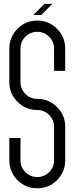

<svg xmlns="http://www.w3.org/2000/svg" viewBox="-20 -997 398 1025"><path d="M179.2 8.3Q117.2 8.3 73.5 -35.4Q29.8 -79.1 29.8 -141.1V-260.3H89.4V-141.1Q89.4 -104 115.7 -77.9Q142.1 -51.8 179.2 -51.8Q215.8 -51.8 242.2 -77.9Q268.6 -104 268.6 -141.1V-320.3Q268.6 -356.9 242.2 -383.3Q215.8 -409.7 179.2 -409.7Q117.2 -409.7 73.5 -453.4Q29.8 -497.1 29.8 -558.6V-737.8Q29.8 -799.3 73.5 -843.3Q117.2 -887.2 179.2 -887.2Q240.7 -887.2 284.4 -843.3Q328.1 -799.3 328.1 -737.8V-618.7H268.6V-737.8Q268.6 -774.9 242.2 -801Q215.8 -827.1 179.2 -827.1Q142.1 -827.1 115.7 -801Q89.4 -774.9 89.4 -737.8V-558.6Q89.4 -522 115.7 -495.6Q142.1 -469.2 179.2 -469.2Q240.7 -469.2 284.4 -425.5Q328.1 -381.8 328.1 -320.3V-141.1Q328.1 -79.1 284.4 -35.4Q240.7 8.3 179.2 8.3ZM200.2 -917H157.7L217.8 -976.6H259.8Z"/></svg>

Font: Ignotum
Style: Regular
Weight: 400
Designer: GGBot
Version: 0.10